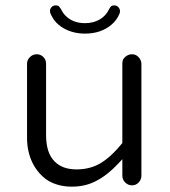

<svg xmlns="http://www.w3.org/2000/svg" viewBox="-20 -697 635 718"><path d="M297.9 -571.3Q356.4 -571.3 395.5 -603.5Q416 -620.1 426.8 -645.5Q428.7 -650.4 428.7 -655.3Q428.7 -664.1 421.9 -670.9Q416 -676.8 407.2 -676.8Q398.4 -676.8 394.5 -672.4Q390.6 -668 387.7 -662.1Q376 -637.7 352.5 -624Q329.1 -610.4 297.9 -610.4Q252.9 -610.4 225.6 -637.7Q214.8 -648.4 208 -663.1Q205.1 -668 201.2 -672.4Q197.3 -676.8 188.5 -676.8Q178.7 -676.8 172.9 -670.4Q167 -664.1 167 -657.2Q167 -650.4 168.9 -646Q170.9 -641.6 172.9 -637.7Q174.8 -633.8 177.2 -630.4Q179.7 -627 181.6 -623Q196.3 -603.5 218.8 -590.8Q253.9 -571.3 297.9 -571.3ZM437.5 -101.6V-40Q437.5 -25.4 448.2 -14.6Q459 -3.9 473.6 -3.9Q488.3 -3.9 498.5 -14.6Q508.8 -25.4 508.8 -40V-459Q507.8 -473.6 498 -483.4Q488.3 -494.1 473.6 -494.1Q459 -494.1 447.3 -483.4Q440.4 -476.6 439 -470.2Q437.5 -463.9 437.5 -459V-162.1Q397.5 -112.3 357.9 -87.9Q318.4 -63.5 266.1 -63.5Q213.9 -63.5 184.6 -92.8Q152.3 -125 152.3 -191.4V-459Q152.3 -473.6 142.1 -483.9Q131.8 -494.1 117.2 -494.1Q102.5 -494.1 91.8 -483.4Q81.1 -472.7 81.1 -459V-181.6Q81.1 -129.9 101.6 -87.9Q122.1 -46.9 158.2 -22.5Q197.3 1 248.5 1Q299.8 1 339.8 -20.5Q381.8 -42 420.9 -84Z"/></svg>

Font: FakePearl
Style: ExtraLight
Weight: 300
Version: Version 1.2